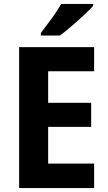

<svg xmlns="http://www.w3.org/2000/svg" viewBox="-20 -953 546 973"><path d="M457 0H77V-714H457V-592H224V-432H442V-310H224V-124H457ZM452 -923Q435 -904 405 -876Q375 -848 342 -820Q309 -792 284 -773H187V-786Q212 -818 241.5 -858.5Q271 -899 290 -933H452Z"/></svg>

Font: Noto Sans Lao UI SemCond
Style: Bold
Weight: 700
Width: 4
Designer: Monotype Design Team
Foundry: Monotype Imaging Inc.
Version: Version 2.000; ttfautohint (v1.8.4.7-5d5b)